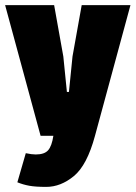

<svg xmlns="http://www.w3.org/2000/svg" viewBox="-30 -532 531 752"><path d="M481 -512 342 0Q311 115 259.5 157.5Q208 200 151 200Q109 200 84.5 195.5Q60 191 38 182L71 68Q94 73 110 73Q144 73 158.5 56.5Q173 40 179 0H129L-10 -512H182L218 -311L232 -172H240L254 -311L290 -512Z"/></svg>

Font: Decalotype Black
Style: Regular
Weight: 900
Designer: Alfredo Marco Pradil
Foundry: Alfredo Marco Pradil
Version: Version 1.0